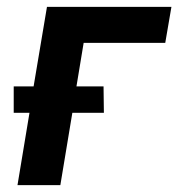

<svg xmlns="http://www.w3.org/2000/svg" viewBox="-20 -540 540 560"><path d="M31 0 66 -211H20V-288H78L117 -520H480L462 -415H224L203 -288H282L283 -211H191L156 0Z"/></svg>

Font: Iosevka Term Curly XBd Obl
Style: Regular
Weight: 800
Italic angle: -9°
Designer: Belleve Invis
Foundry: Belleve Invis
Version: Version 32.3.0